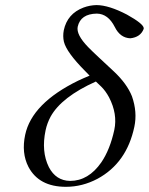

<svg xmlns="http://www.w3.org/2000/svg" viewBox="-20 -718 580 748"><path d="M329.1 -423.3 311 -441.9Q239.3 -514.2 229 -555.2Q224.1 -577.1 228.5 -600.1Q242.2 -664.6 305.2 -688.5Q330.1 -697.8 356.4 -698.2Q404.3 -697.8 474.6 -661.1Q538.6 -625.5 540 -608.4Q540 -606 539.6 -605Q527.3 -573.2 487.8 -568.8Q448.2 -570.3 427.2 -612.8Q401.4 -664.1 357.4 -665Q293.9 -664.1 282.7 -613.8Q276.4 -583 323.2 -534.7Q339.4 -518.1 365.2 -494.1L424.3 -439Q474.6 -391.6 494.1 -342.8Q515.6 -281.2 503.4 -224.1Q473.6 -83 359.9 -21.5Q300.8 9.8 236.8 9.8Q131.8 9.8 90.8 -67.9Q63 -122.1 78.1 -192.9Q104.5 -315.9 284.7 -403.8Q306.6 -414.1 329.1 -423.3ZM353.5 -400.4Q219.7 -340.3 177.2 -263.7Q163.6 -238.3 157.7 -210.9Q140.1 -127.9 170.4 -66.9Q197.8 -14.2 252.9 -13.2Q324.7 -13.2 375 -85.9Q408.7 -135.7 425.3 -211.9Q438.5 -273.9 404.8 -338.9Q391.1 -364.3 374 -380.9Z"/></svg>

Font: Linux Libertine Display Slanted O
Style: Slanted
Weight: 400
Designer: Philipp H. Poll
Foundry: Philipp H. Poll
Version: Version 5.0.9